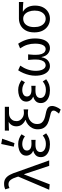

<svg xmlns="http://www.w3.org/2000/svg" viewBox="1024 -1834 995 3083"><g transform="rotate(-90 1521.5 -292.5)"><path d="M103.2 8.2 15.8 0 227.3 -496.7 221.5 -517.6Q201 -584.4 174.3 -619.1Q147.6 -653.7 106.1 -653.7Q85.9 -653.7 71.5 -649.1Q57 -644.5 43.5 -637.7L22.6 -706.2Q40.1 -714.1 61.5 -719.2Q82.8 -724.4 114.7 -724.4Q163.1 -724.4 197.1 -700.9Q231.2 -677.4 256.4 -630.4Q281.6 -583.5 303.2 -513.9L487.3 0H399.9L266.1 -402.8H262.1Z M745.5 12Q685.4 12 639.2 -5.7Q593 -23.4 566.5 -56.1Q540 -88.8 540 -134.1Q540 -186.3 569.5 -215.4Q598.9 -244.5 640.3 -255.1V-259.1Q603.3 -272.8 583.5 -303.1Q563.6 -333.5 563.6 -367.4Q563.6 -411.7 589.3 -440.5Q614.9 -469.4 657.3 -483.7Q699.7 -498 749.7 -498Q793.7 -498 833.4 -483.9Q873.2 -469.8 906.7 -444.8L874.1 -389.9Q845.6 -410.9 815.6 -421.7Q785.7 -432.6 751.9 -432.6Q707.3 -432.6 676.6 -413.5Q645.9 -394.5 645.9 -357.4Q645.9 -324.6 672.3 -304.5Q698.8 -284.4 756.7 -284.4Q771.4 -284.4 785.2 -285.5Q799.1 -286.6 817.5 -287.6V-218.2Q796.5 -220.2 778.4 -220.5Q760.4 -220.8 742.1 -220.8Q682.7 -220.8 652.2 -200.4Q621.7 -180 621.7 -141.3Q621.7 -100.3 656.7 -76.9Q691.6 -53.4 753.8 -53.4Q789 -53.4 820.9 -64.5Q852.9 -75.5 887.6 -103.2L922.4 -48.5Q878.3 -14.5 837.4 -1.3Q796.4 12 745.5 12ZM765.2 -557.8 708.1 -568.9 750.8 -770.4 835.9 -755Z M1304.6 184.2 1238.9 157.4Q1265.2 124.7 1276.3 106.9Q1287.4 89.1 1287.4 68.8Q1287.4 54 1278.1 43.6Q1268.9 33.2 1244.6 24.9Q1220.4 16.6 1175.9 8Q1124.9 -2.7 1081.8 -23.4Q1038.7 -44.1 1012.8 -82.7Q986.8 -121.4 986.8 -185.3Q986.8 -233.2 1007.4 -272.6Q1027.9 -312.1 1062 -339.6Q1096.1 -367.2 1136.5 -379V-383Q1092.3 -401.9 1063.5 -438.6Q1034.6 -475.3 1034.6 -527.4Q1034.6 -568.9 1053.8 -600.9Q1072.9 -632.8 1106.7 -650.4Q1080.6 -650 1059.9 -649.6Q1039.2 -649.3 1018 -648.2Q996.9 -647.2 966.4 -645.4V-712.4H1347.9V-645.4H1240.1Q1208.2 -645.4 1180.3 -631.2Q1152.3 -616.9 1135.2 -590.1Q1118.2 -563.4 1118.2 -525.2Q1118.2 -489 1137.6 -462.3Q1157.1 -435.5 1186.7 -420.7Q1216.2 -405.9 1245.7 -405.9Q1264.4 -405.9 1276.3 -406.9Q1288.2 -408 1306.6 -411.4V-336.9Q1287.7 -340.6 1271.9 -341.5Q1256.1 -342.4 1237 -342.4Q1195.7 -342.4 1157.8 -325.1Q1120 -307.8 1095.9 -274.6Q1071.8 -241.5 1071.8 -194.1Q1071.8 -147.6 1092.5 -120.9Q1113.2 -94.2 1148.3 -80Q1183.5 -65.7 1227.8 -57.7Q1275.8 -49 1305.4 -36.7Q1335 -24.5 1348.3 -3.8Q1361.6 16.9 1361.6 49.9Q1361.6 71.9 1348.3 107.3Q1335.1 142.7 1304.6 184.2Z M1613.5 12Q1553.4 12 1507.2 -5.7Q1461 -23.4 1434.5 -56.1Q1408 -88.8 1408 -134.1Q1408 -186.3 1437.5 -215.4Q1466.9 -244.5 1508.3 -255.1V-259.1Q1471.3 -272.8 1451.5 -303.1Q1431.6 -333.5 1431.6 -367.4Q1431.6 -411.7 1457.3 -440.5Q1482.9 -469.4 1525.3 -483.7Q1567.7 -498 1617.7 -498Q1661.7 -498 1701.4 -483.9Q1741.2 -469.8 1774.7 -444.8L1742.1 -389.9Q1713.6 -410.9 1683.6 -421.7Q1653.7 -432.6 1619.9 -432.6Q1575.3 -432.6 1544.6 -413.5Q1513.9 -394.5 1513.9 -357.4Q1513.9 -324.6 1540.3 -304.5Q1566.8 -284.4 1624.7 -284.4Q1639.4 -284.4 1653.2 -285.5Q1667.1 -286.6 1685.5 -287.6V-218.2Q1664.5 -220.2 1646.4 -220.5Q1628.4 -220.8 1610.1 -220.8Q1550.7 -220.8 1520.2 -200.4Q1489.7 -180 1489.7 -141.3Q1489.7 -100.3 1524.7 -76.9Q1559.6 -53.4 1621.8 -53.4Q1657 -53.4 1688.9 -64.5Q1720.9 -75.5 1755.6 -103.2L1790.4 -48.5Q1746.3 -14.5 1705.4 -1.3Q1664.4 12 1613.5 12Z M2001.2 12Q1956.3 12 1921.6 -15.8Q1887 -43.5 1867.1 -96.3Q1847.2 -149.1 1847.2 -224Q1847.2 -270.7 1858.4 -319.4Q1869.6 -368.2 1889.3 -414.2Q1908.9 -460.2 1934.3 -498.1L2009.1 -464.6Q1968.2 -405.9 1947 -343.9Q1925.7 -281.8 1925.7 -216.3Q1925.7 -141.8 1950 -99.1Q1974.3 -56.5 2014.9 -56.5Q2038.1 -56.5 2059.4 -72Q2080.8 -87.5 2094.2 -123.8Q2107.6 -160 2107.6 -220.3Q2107.6 -238.6 2106.5 -256.5Q2105.5 -274.4 2104.1 -294.5Q2102.6 -314.7 2099.9 -338.4H2190.2Q2188.1 -314.7 2186.3 -294.5Q2184.6 -274.4 2183.5 -256.5Q2182.5 -238.6 2182.5 -220.3Q2182.5 -157.8 2195.8 -121.9Q2209.2 -86.1 2230.3 -71.3Q2251.4 -56.5 2274.2 -56.5Q2314.9 -56.5 2338.5 -100.1Q2362.1 -143.7 2362.1 -227.5Q2362.1 -292.6 2344.9 -349.4Q2327.7 -406.2 2286.4 -467.4L2361 -498.1Q2400.6 -439.7 2423.1 -372.4Q2445.6 -305.2 2445.6 -228.2Q2445.6 -151.7 2427.2 -98.2Q2408.8 -44.6 2373.8 -16.3Q2338.8 12 2288.7 12Q2240 12 2199.9 -21.6Q2159.8 -55.1 2147.7 -122.7H2143.7Q2131.3 -55.1 2092.4 -21.6Q2053.5 12 2001.2 12Z M2760.9 12Q2702.1 12 2652.5 -16.9Q2602.8 -45.7 2572.9 -101.5Q2542.9 -157.2 2542.9 -237.7Q2542.9 -323 2574.5 -378.2Q2606.1 -433.3 2656.7 -459.7Q2707.4 -486.1 2765.1 -486.1H3031.1V-415.6Q2989.8 -419.4 2953.9 -421.4Q2917.9 -423.5 2877.4 -423.8V-419.8Q2922.5 -395.1 2947.8 -345.5Q2973 -295.8 2973 -227.4Q2973 -151.7 2944.8 -98.2Q2916.6 -44.6 2868.5 -16.3Q2820.4 12 2760.9 12ZM2761.6 -56.5Q2800.1 -56.5 2829.6 -78.1Q2859.1 -99.8 2876 -139.6Q2892.8 -179.4 2892.8 -234Q2892.8 -282.6 2877.6 -324.6Q2862.3 -366.6 2833.4 -392.1Q2804.5 -417.6 2762.9 -417.6Q2724.5 -417.6 2694 -397.9Q2663.5 -378.2 2645.7 -338.3Q2627.9 -298.4 2627.9 -237.7Q2627.9 -182 2645.4 -141.3Q2662.9 -100.5 2693 -78.5Q2723.2 -56.5 2761.6 -56.5Z"/></g></svg>

Font: Source Sans Variable
Style: Regular
Weight: 200
Designer: Paul D. Hunt
Foundry: Adobe Systems Incorporated
Version: Version 3.006;hotconv 1.0.111;makeotfexe 2.5.65597